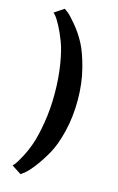

<svg xmlns="http://www.w3.org/2000/svg" viewBox="-137 -787 633 1026"><g transform="rotate(15 179.5 -274.5)"><path d="M88 183 35 149Q40 144 48 134Q56 124 76 87Q96 50 111.5 5.5Q127 -39 140 -115Q153 -191 153 -277Q153 -363 141 -438Q129 -513 111.5 -558.5Q94 -604 76.5 -637Q59 -670 47 -684L35 -697L88 -732Q96 -727 109 -716.5Q122 -706 155 -667Q188 -628 213.5 -580.5Q239 -533 260 -451.5Q281 -370 281 -277Q281 -184 261 -102.5Q241 -21 212.5 29Q184 79 156 115.5Q128 152 108 168Z"/></g></svg>

Font: ArsenalBold
Style: Bold
Weight: 700
Designer: Andrij Shevchenko
Foundry: Stairsfor.com
Version: Version 1.000